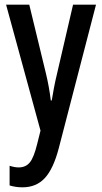

<svg xmlns="http://www.w3.org/2000/svg" viewBox="-20 -560 434 820"><path d="M76 240Q47 240 21 232V148Q42 155 60 155Q90 155 107.5 133.5Q125 112 139 54L153 -2L6 -540H105L176 -247Q190 -189 197 -131H201Q205 -156 210.5 -185Q216 -214 224 -247L292 -540H390L231 73Q208 161 171.5 200.5Q135 240 76 240Z"/></svg>

Font: Noto Sans ExtraCondensed Medium
Style: Regular
Weight: 500
Width: 2
Designer: Monotype Design Team
Foundry: Monotype Imaging Inc.
Version: Version 2.013; ttfautohint (v1.8.4.7-5d5b)